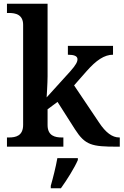

<svg xmlns="http://www.w3.org/2000/svg" viewBox="-20 -780 657 1021"><path d="M17 0H317V-49H308C274 -49 233 -57 233 -115V-199L286 -238L379 -92C433 -8 468 0 603 0H617V-49H614C577 -49 542 -75 507 -128L374 -326L440 -401C492 -460 535 -489 581 -489V-536H341V-489C374 -489 392 -482 392 -465C392 -451 384 -435 354 -401L228 -262C228 -262 233 -338 233 -374V-760H17V-711H28C62 -711 103 -703 103 -648V-116C103 -57 63 -49 28 -49H17ZM250 208V221H304C335 178 376 113 394 71V61H285C277 107 262 166 250 208Z"/></svg>

Font: Noto Serif Yezidi SemiBold
Style: Regular
Weight: 600
Designer: Dalton Maag Ltd
Foundry: Dalton Maag Ltd
Version: Version 1.001